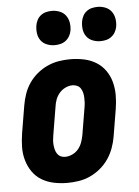

<svg xmlns="http://www.w3.org/2000/svg" viewBox="-54 -787 607 837"><g transform="rotate(-5 250.0 -368.5)"><path d="M207 8Q177 8 148 2Q119 -4 95 -18.5Q71 -33 55 -56Q39 -79 31 -107Q23 -135 23.5 -164.5Q24 -194 29 -225L49 -345Q53 -369 61.5 -394Q70 -419 85 -441Q100 -463 121 -480.5Q142 -498 166.5 -509Q191 -520 216 -524Q241 -528 266 -528Q296 -528 325 -522Q354 -516 378 -501.5Q402 -487 418.5 -464Q435 -441 442.5 -413Q450 -385 450 -355.5Q450 -326 445 -295L425 -175Q421 -151 412 -126Q403 -101 388 -79Q373 -57 352 -39.5Q331 -22 307 -11Q283 0 257.5 4Q232 8 207 8ZM207 -106Q223 -106 239 -113.5Q255 -121 265.5 -134Q276 -147 281.5 -162.5Q287 -178 290 -194L310 -314Q312 -325 312.5 -336Q313 -347 312.5 -357.5Q312 -368 309.5 -378Q307 -388 301.5 -396.5Q296 -405 286.5 -409.5Q277 -414 266 -414Q250 -414 234.5 -406.5Q219 -399 208 -386Q197 -373 191.5 -357.5Q186 -342 184 -326L164 -206Q162 -195 161 -184Q160 -173 161 -162.5Q162 -152 164.5 -142Q167 -132 172.5 -123.5Q178 -115 187 -110.5Q196 -106 207 -106ZM404 -595Q387 -595 370.5 -601.5Q354 -608 344 -621.5Q334 -635 331.5 -652.5Q329 -670 332 -688Q334 -700 340 -711.5Q346 -723 356.5 -731Q367 -739 379.5 -742Q392 -745 405 -745Q422 -745 438.5 -738.5Q455 -732 465 -718.5Q475 -705 478 -687.5Q481 -670 478 -652Q476 -640 469.5 -628.5Q463 -617 452.5 -609Q442 -601 429.5 -598Q417 -595 404 -595ZM204 -595Q187 -595 170.5 -601.5Q154 -608 144 -621.5Q134 -635 131.5 -652.5Q129 -670 132 -688Q134 -700 140 -711.5Q146 -723 156.5 -731Q167 -739 179.5 -742Q192 -745 205 -745Q222 -745 238.5 -738.5Q255 -732 265 -718.5Q275 -705 278 -687.5Q281 -670 278 -652Q276 -640 269.5 -628.5Q263 -617 252.5 -609Q242 -601 229.5 -598Q217 -595 204 -595Z"/></g></svg>

Font: Iosevka Term Curly Heavy
Style: Italic
Weight: 900
Italic angle: -9°
Designer: Belleve Invis
Foundry: Belleve Invis
Version: Version 32.3.0